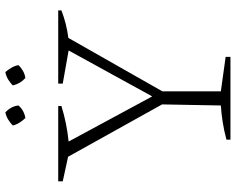

<svg xmlns="http://www.w3.org/2000/svg" viewBox="-102 -781 883 719"><g transform="rotate(-90 339.5 -421.5)"><path d="M176 0V-15Q210 -24 241.5 -29Q273 -34 304 -36L308 -256L112 -608L20 -628V-645H302V-633Q238 -613 169 -606L338 -293L510 -606L386 -628V-645H660V-633Q611 -614 557 -607L357 -255V-36L486 -18V0ZM278 -843Q301 -822 304 -794Q296 -784 283.5 -777Q271 -770 257 -768Q248 -777 240 -789.5Q232 -802 229 -815Q239 -825 251.5 -832.5Q264 -840 278 -843ZM429 -843Q438 -833 445.5 -820Q453 -807 455 -794Q446 -784 433.5 -777Q421 -770 407 -768Q386 -786 379 -815Q389 -825 401.5 -832.5Q414 -840 429 -843Z"/></g></svg>

Font: Piazzolla SC ExtraLight
Style: Regular
Weight: 200
Designer: Juan Pablo del Peral
Foundry: Huerta Tipografica
Version: Version 1.330